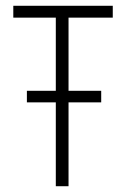

<svg xmlns="http://www.w3.org/2000/svg" viewBox="-20 -644 440 664"><path d="M173 0V-290H73V-330H173V-583H26V-624H370V-583H217V-330H330V-290H217V0Z"/></svg>

Font: Inconsolata Condensed Light
Style: Regular
Weight: 300
Width: 3
Monospace: yes
Designer: Raph Levien, Cyreal, Brenton Simpson
Foundry: Raph Levien, Cyreal, Google
Version: Version 3.001; ttfautohint (v1.8.2.53-6de2)